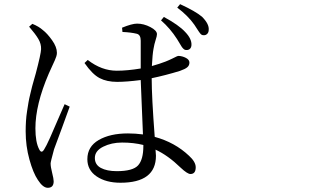

<svg xmlns="http://www.w3.org/2000/svg" viewBox="-20 -853 1540 924"><path d="M754.9 -754.9 768.6 -771.5Q840.8 -732.4 871.1 -699.2Q903.3 -666 901.4 -635.7Q900.4 -623 893.1 -617.2Q885.7 -611.3 875 -612.3Q869.1 -612.3 863.8 -617.2Q858.4 -622.1 854.5 -627.9Q850.6 -633.8 843.8 -645.5Q836.9 -657.2 832 -665Q798.8 -716.8 754.9 -754.9ZM120.1 -724.6 135.7 -738.3Q167 -725.6 186.5 -708Q207 -692.4 230.5 -659.7Q253.9 -627 253.9 -598.6Q253.9 -590.8 251 -581.5Q248 -572.3 244.1 -563.5Q240.2 -554.7 231.4 -535.6Q222.7 -516.6 214.8 -499Q150.4 -349.6 150.4 -235.4Q150.4 -168 168.9 -133.8Q179.7 -112.3 192.4 -133.8Q202.1 -148.4 220.7 -189.9Q239.3 -231.4 261.2 -283.2Q283.2 -335 291 -351.6L315.4 -339.8Q306.6 -314.5 276.9 -233.9Q247.1 -153.3 240.2 -134.8Q223.6 -74.2 223.6 -66.4Q223.6 -49.8 231 -21Q238.3 7.8 238.3 19.5Q238.3 50.8 210 50.8Q186.5 50.8 162.1 12.7Q139.6 -20.5 121.6 -85.4Q103.5 -150.4 103.5 -220.7Q103.5 -245.1 105 -269.5Q106.4 -293.9 110.4 -318.8Q114.3 -343.8 117.2 -360.8Q120.1 -377.9 126.5 -403.8Q132.8 -429.7 134.8 -438Q136.7 -446.3 144.5 -472.7Q152.3 -499 152.3 -500Q176.8 -592.8 177.7 -616.2Q178.7 -641.6 164.6 -665.5Q150.4 -689.5 120.1 -724.6ZM669.9 -150.4V-155.3Q623 -167 567.4 -167Q516.6 -167 476.6 -147Q436.5 -127 436.5 -92.8Q436.5 -60.5 465.3 -44.9Q494.1 -29.3 542 -29.3Q619.1 -29.3 644.5 -57.1Q669.9 -85 669.9 -150.4ZM569.3 -699.2 567.4 -719.7Q615.2 -739.3 639.6 -739.3Q671.9 -739.3 703.6 -722.7Q735.4 -706.1 735.4 -688.5Q735.4 -679.7 729 -660.6Q722.7 -641.6 718.8 -618.2Q713.9 -592.8 710.9 -535.2Q749 -545.9 776.4 -556.6Q793.9 -563.5 808.6 -570.8Q823.2 -578.1 829.6 -581.1Q835.9 -584 839.8 -584Q858.4 -583 875 -574.2Q891.6 -565.4 891.6 -551.8Q891.6 -538.1 881.3 -529.3Q871.1 -520.5 845.7 -511.7Q775.4 -490.2 710 -476.6Q710 -386.7 724.6 -194.3Q821.3 -168 889.6 -103.5Q921.9 -74.2 921.9 -47.9Q921.9 -15.6 896.5 -15.6Q881.8 -15.6 849.6 -45.9Q788.1 -105.5 728.5 -132.8Q730.5 -111.3 730.5 -103.5Q730.5 26.4 559.6 26.4Q490.2 26.4 445.3 -3.9Q400.4 -34.2 400.4 -86.9Q400.4 -147.5 455.1 -179.2Q509.8 -210.9 595.7 -210.9Q630.9 -210.9 668 -206.1Q657.2 -466.8 657.2 -467.8Q588.9 -459 543.9 -459Q494.1 -459 459.5 -477.1Q424.8 -495.1 386.7 -549.8L402.3 -564.5Q468.8 -512.7 542 -512.7Q592.8 -512.7 657.2 -523.4V-657.2Q657.2 -685.5 638.7 -690.4Q611.3 -697.3 569.3 -699.2ZM833 -816.4 846.7 -833Q920.9 -798.8 952.1 -772.5Q987.3 -737.3 984.4 -709Q984.4 -697.3 977.1 -689.9Q969.7 -682.6 959 -683.6Q951.2 -683.6 945.3 -689.9Q939.5 -696.3 929.7 -711.9Q919.9 -727.5 915 -734.4Q884.8 -777.3 833 -816.4Z"/></svg>

Font: Bpmf Zihi Serif Regular
Style: Regular
Weight: 400
Foundry: But Ko
Version: Version 1.320